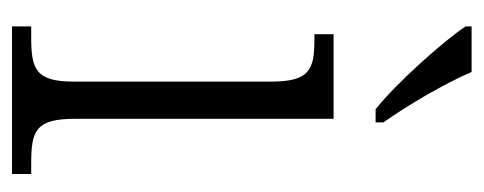

<svg xmlns="http://www.w3.org/2000/svg" viewBox="-263 -543 806 320"><g transform="rotate(90 140.0 -383.0)"><path d="M162 -606H184V-619C157 -657 119 -721 100 -766H24V-756C47 -721 117 -642 162 -606ZM24 0H270V-32H253C198 -32 178 -39 178 -105V-536H37V-504H46C96 -504 116 -496 116 -432V-103C116 -39 95 -32 42 -32H24Z"/></g></svg>

Font: Noto Serif Sinhala SemiCondensed Light
Style: Regular
Weight: 300
Width: 4
Designer: Jelle Bosma - Monotype Design Team
Foundry: Monotype Imaging Inc.
Version: Version 2.007